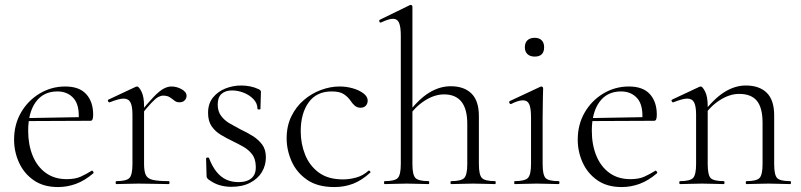

<svg xmlns="http://www.w3.org/2000/svg" viewBox="-20 -745 3241 777"><path d="M215 12Q156 12 116.5 -15.5Q77 -43 57 -87Q37 -131 37 -180Q37 -241 65 -289.5Q93 -338 140.5 -366.5Q188 -395 244 -395Q301 -395 329 -364Q357 -333 357 -281Q357 -268 354.5 -262Q352 -256 345 -256H298Q303 -318 278.5 -346.5Q254 -375 212 -375Q156 -375 125 -332.5Q94 -290 94 -216Q94 -160 112 -115.5Q130 -71 165 -45.5Q200 -20 250 -20Q285 -20 307.5 -30.5Q330 -41 351 -54Q353 -56 356.5 -51.5Q360 -47 358 -44Q323 -14 287.5 -1Q252 12 215 12ZM81 -255 80 -267 308 -271V-256Z M544 -271 540 -281Q577 -327 600.5 -351.5Q624 -376 641 -385.5Q658 -395 674 -395Q695 -395 715 -384Q735 -373 735 -357Q735 -347 727.5 -339Q720 -331 706 -331Q694 -331 685.5 -338Q677 -345 667 -351.5Q657 -358 640 -358Q631 -358 620.5 -352.5Q610 -347 592.5 -328.5Q575 -310 544 -271ZM451 0Q448 0 448 -6Q448 -12 451 -12Q492 -12 504 -25Q516 -38 516 -81V-281Q516 -315 508 -330.5Q500 -346 480 -346Q470 -346 456 -342Q442 -338 424 -331Q420 -330 417.5 -335Q415 -340 419 -342L530 -394Q532 -395 535 -395Q542 -395 552.5 -374.5Q563 -354 563 -315V-81Q563 -52 570 -37Q577 -22 598.5 -17Q620 -12 663 -12Q666 -12 666 -6Q666 0 663 0Q639 0 607 -1Q575 -2 540 -2Q515 -2 491.5 -1Q468 0 451 0Z M861 -322Q861 -295 874.5 -276.5Q888 -258 909.5 -245.5Q931 -233 954 -221Q980 -209 1003 -194.5Q1026 -180 1041 -160Q1056 -140 1056 -108Q1056 -76 1040 -49Q1024 -22 992.5 -5.5Q961 11 916 11Q892 11 869 4.5Q846 -2 822 -20Q820 -22 818 -25Q816 -28 816 -32L814 -104Q814 -107 819.5 -107.5Q825 -108 826 -105Q839 -71 856.5 -49.5Q874 -28 896 -18Q918 -8 945 -8Q980 -8 998.5 -24.5Q1017 -41 1015 -74Q1014 -103 1000 -121Q986 -139 965 -151Q944 -163 921 -174Q896 -186 873.5 -199.5Q851 -213 836.5 -234Q822 -255 822 -288Q822 -326 842 -350.5Q862 -375 892.5 -387Q923 -399 956 -399Q974 -399 992 -395.5Q1010 -392 1027 -384Q1036 -380 1036 -373Q1036 -358 1035 -341Q1034 -324 1034 -304Q1034 -302 1028 -302Q1022 -302 1022 -304Q1022 -327 1005.5 -344Q989 -361 965.5 -370Q942 -379 919 -379Q892 -379 876.5 -365Q861 -351 861 -322Z M1333 12Q1265 12 1222.5 -17.5Q1180 -47 1160 -92.5Q1140 -138 1140 -185Q1140 -235 1159 -274Q1178 -313 1209.5 -340Q1241 -367 1279 -381Q1317 -395 1354 -395Q1382 -395 1408 -387.5Q1434 -380 1451 -367Q1468 -354 1468 -338Q1468 -326 1460.5 -317.5Q1453 -309 1439 -309Q1425 -309 1415 -318Q1405 -327 1399 -337Q1387 -354 1370.5 -364.5Q1354 -375 1322 -375Q1261 -375 1229 -330.5Q1197 -286 1197 -214Q1197 -163 1215 -118.5Q1233 -74 1270.5 -46.5Q1308 -19 1368 -19Q1394 -19 1421.5 -26.5Q1449 -34 1471 -54Q1474 -56 1477.5 -52Q1481 -48 1478 -46Q1444 -15 1409 -1.5Q1374 12 1333 12Z M1537 0Q1534 0 1534 -6Q1534 -12 1537 -12Q1578 -12 1590 -25Q1602 -38 1602 -81V-600Q1602 -636 1595 -652.5Q1588 -669 1570 -669Q1554 -669 1522 -654Q1518 -652 1515.5 -657.5Q1513 -663 1517 -665L1640 -725Q1641 -725 1641 -725Q1641 -725 1642 -725Q1645 -725 1647 -723Q1649 -721 1649 -718V-81Q1649 -38 1661 -25Q1673 -12 1715 -12Q1717 -12 1717 -6Q1717 0 1715 0Q1697 0 1674.5 -1Q1652 -2 1626 -2Q1601 -2 1577.5 -1Q1554 0 1537 0ZM1806 0Q1803 0 1803 -6Q1803 -12 1806 -12Q1847 -12 1859 -25Q1871 -38 1871 -81V-244Q1871 -363 1777 -363Q1738 -363 1698.5 -337.5Q1659 -312 1630 -269L1626 -281Q1673 -343 1716 -369.5Q1759 -396 1804 -396Q1858 -396 1888 -366.5Q1918 -337 1918 -275V-81Q1918 -38 1930 -25Q1942 -12 1984 -12Q1986 -12 1986 -6Q1986 0 1984 0Q1966 0 1943.5 -1Q1921 -2 1895 -2Q1870 -2 1846.5 -1Q1823 0 1806 0Z M2063 0Q2061 0 2061 -6Q2061 -12 2063 -12Q2104 -12 2116.5 -25Q2129 -38 2129 -81V-270Q2129 -306 2122 -322.5Q2115 -339 2096 -339Q2087 -339 2075.5 -335.5Q2064 -332 2048 -324Q2044 -323 2041.5 -328.5Q2039 -334 2043 -336L2167 -394Q2170 -395 2171 -395Q2173 -395 2175.5 -393Q2178 -391 2178 -388Q2178 -381 2177 -349.5Q2176 -318 2176 -271V-81Q2176 -38 2187.5 -25Q2199 -12 2241 -12Q2244 -12 2244 -6Q2244 0 2241 0Q2224 0 2201 -1Q2178 -2 2152 -2Q2127 -2 2104 -1Q2081 0 2063 0ZM2144 -516Q2125 -516 2114.5 -526Q2104 -536 2104 -554Q2104 -572 2114.5 -582Q2125 -592 2144 -592Q2162 -592 2172 -582Q2182 -572 2182 -554Q2182 -516 2144 -516Z M2496 12Q2437 12 2397.5 -15.5Q2358 -43 2338 -87Q2318 -131 2318 -180Q2318 -241 2346 -289.5Q2374 -338 2421.5 -366.5Q2469 -395 2525 -395Q2582 -395 2610 -364Q2638 -333 2638 -281Q2638 -268 2635.5 -262Q2633 -256 2626 -256H2579Q2584 -318 2559.5 -346.5Q2535 -375 2493 -375Q2437 -375 2406 -332.5Q2375 -290 2375 -216Q2375 -160 2393 -115.5Q2411 -71 2446 -45.5Q2481 -20 2531 -20Q2566 -20 2588.5 -30.5Q2611 -41 2632 -54Q2634 -56 2637.5 -51.5Q2641 -47 2639 -44Q2604 -14 2568.5 -1Q2533 12 2496 12ZM2362 -255 2361 -267 2589 -271V-256Z M3001 0Q2998 0 2998 -6Q2998 -12 3001 -12Q3042 -12 3054 -25Q3066 -38 3066 -81V-248Q3066 -309 3043 -337Q3020 -365 2971 -365Q2933 -365 2893.5 -340Q2854 -315 2825 -271L2821 -283Q2868 -345 2911 -372Q2954 -399 2998 -399Q3053 -399 3083 -369.5Q3113 -340 3113 -278V-81Q3113 -38 3124.5 -25Q3136 -12 3178 -12Q3181 -12 3181 -6Q3181 0 3178 0Q3161 0 3138 -1Q3115 -2 3090 -2Q3065 -2 3041.5 -1Q3018 0 3001 0ZM2732 0Q2729 0 2729 -6Q2729 -12 2732 -12Q2773 -12 2785 -25Q2797 -38 2797 -81V-281Q2797 -315 2789 -330.5Q2781 -346 2761 -346Q2751 -346 2737 -342Q2723 -338 2705 -331Q2701 -330 2698.5 -335Q2696 -340 2700 -342L2811 -394Q2813 -395 2816 -395Q2823 -395 2833.5 -374.5Q2844 -354 2844 -315V-81Q2844 -38 2855.5 -25Q2867 -12 2909 -12Q2912 -12 2912 -6Q2912 0 2909 0Q2892 0 2869 -1Q2846 -2 2821 -2Q2796 -2 2772.5 -1Q2749 0 2732 0Z"/></svg>

Font: Cormorant Infant Light
Style: Regular
Weight: 300
Designer: Christian Thalmann (Catharsis Fonts)
Foundry: Catharsis Fonts
Version: Version 4.001